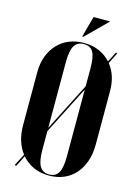

<svg xmlns="http://www.w3.org/2000/svg" viewBox="-128 -924 731 1006"><g transform="rotate(15 237.5 -421.5)"><path d="M41 -499Q41 -546 55.5 -584.5Q70 -623 96 -651Q122 -679 158.5 -694Q195 -709 239 -709Q285 -709 321.5 -693Q358 -677 384 -648L413 -704L420 -700L390 -641Q435 -585 435 -499V-210Q435 -160 421 -119.5Q407 -79 381.5 -50Q356 -21 320 -5.5Q284 10 239 10Q192 10 155 -7Q118 -24 92 -55L61 6L53 2L86 -62Q41 -121 41 -210ZM172 -231 305 -492V-588Q305 -651 290 -677Q275 -703 239 -703Q204 -703 188 -676Q172 -649 172 -588ZM172 -111Q172 -50 188 -23Q204 4 239 4Q274 4 289.5 -22.5Q305 -49 305 -111V-474L172 -213ZM220 -739 251 -853H341L226 -739Z"/></g></svg>

Font: Moniqa Black Display
Style: Regular
Weight: 900
Designer: Rajesh Rajput
Foundry: Rajesh Rajput
Version: Version 1.000